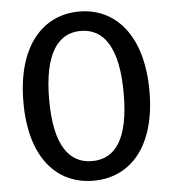

<svg xmlns="http://www.w3.org/2000/svg" viewBox="-53 -782 755 839"><g transform="rotate(-5 324.5 -362.0)"><path d="M325 -733C165 -733 48 -605 48 -359C48 -115 163 9 324 9C485 9 601 -116 601 -360C601 -605 484 -733 325 -733ZM325 -77C225 -77 161 -159 161 -360C161 -563 225 -648 324 -648C424 -648 488 -564 488 -360C488 -158 426 -77 325 -77Z"/></g></svg>

Font: United Sans Medium
Style: Regular
Weight: 500
Designer: Pablo Impallari, Rodrigo Fuenzalida (Modified by Dan O. Williams)
Version: Version 1.000;PS 001.000;hotconv 1.0.88;makeotf.lib2.5.64775